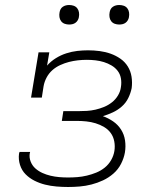

<svg xmlns="http://www.w3.org/2000/svg" viewBox="-20 -739 640 767"><path d="M252 8Q229 8 205.5 6Q182 4 160 -1.5Q138 -7 118 -17Q98 -27 82.5 -42.5Q67 -58 60 -80Q53 -102 56 -125Q57 -127 57 -128.5Q57 -130 58 -132H100Q100 -131 100 -129.5Q100 -128 99 -127Q96 -110 102.5 -93.5Q109 -77 121.5 -66Q134 -55 149.5 -48Q165 -41 182 -37Q199 -33 216.5 -31.5Q234 -30 252 -30Q271 -30 289.5 -31.5Q308 -33 327 -37.5Q346 -42 364.5 -49.5Q383 -57 398.5 -69.5Q414 -82 424 -99.5Q434 -117 437 -136Q440 -155 436.5 -174Q433 -193 422.5 -207.5Q412 -222 396 -231.5Q380 -241 362 -246.5Q344 -252 325 -254Q306 -256 286 -256H227L233 -295H293Q310 -295 327 -296Q344 -297 361.5 -301Q379 -305 396 -312Q413 -319 427.5 -330.5Q442 -342 451.5 -358Q461 -374 463 -391Q466 -409 463 -426Q460 -443 450 -456Q440 -469 425.5 -477.5Q411 -486 395 -491Q379 -496 361.5 -498Q344 -500 327 -500Q309 -500 291 -498Q273 -496 255.5 -491.5Q238 -487 220.5 -479Q203 -471 189 -458.5Q175 -446 166 -429Q157 -412 154 -394L147 -349H104L134 -530H177L168 -477Q183 -494 203 -506.5Q223 -519 245 -526Q267 -533 288.5 -535.5Q310 -538 332 -538Q355 -538 378 -535Q401 -532 422 -524.5Q443 -517 461 -504.5Q479 -492 490.5 -473.5Q502 -455 505.5 -432.5Q509 -410 506 -387Q502 -367 492.5 -347.5Q483 -328 466.5 -313.5Q450 -299 430.5 -290Q411 -281 391 -275Q413 -267 432 -254Q451 -241 463.5 -221.5Q476 -202 479.5 -178Q483 -154 479 -130Q475 -107 463.5 -84.5Q452 -62 433 -45.5Q414 -29 391.5 -18.5Q369 -8 345.5 -2Q322 4 298.5 6Q275 8 252 8ZM456 -641Q447 -641 438.5 -644Q430 -647 424.5 -654Q419 -661 417.5 -670.5Q416 -680 418 -690Q419 -696 422 -702Q425 -708 431 -712Q437 -716 443.5 -717.5Q450 -719 456 -719Q466 -719 474.5 -716Q483 -713 488.5 -706Q494 -699 495.5 -689.5Q497 -680 495 -670Q494 -664 490.5 -658Q487 -652 481.5 -648Q476 -644 469.5 -642.5Q463 -641 456 -641ZM256 -641Q247 -641 238.5 -644Q230 -647 224.5 -654Q219 -661 217.5 -670.5Q216 -680 218 -690Q219 -696 222 -702Q225 -708 231 -712Q237 -716 243.5 -717.5Q250 -719 256 -719Q266 -719 274.5 -716Q283 -713 288.5 -706Q294 -699 295.5 -689.5Q297 -680 295 -670Q294 -664 290.5 -658Q287 -652 281.5 -648Q276 -644 269.5 -642.5Q263 -641 256 -641Z"/></svg>

Font: Iosevka Curly Slab XLtExObl
Style: Regular
Weight: 200
Width: 7
Italic angle: -9°
Monospace: yes
Designer: Belleve Invis
Foundry: Belleve Invis
Version: Version 11.0.0; ttfautohint (v1.8.3)